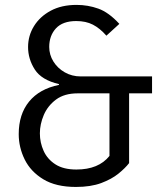

<svg xmlns="http://www.w3.org/2000/svg" viewBox="-20 -736 655 768"><path d="M286.2 -716.4Q331.8 -716.4 373.3 -701.5Q414.9 -686.7 457.4 -640.5L405.6 -593.3Q379.5 -623.1 351.5 -637.4Q323.6 -651.8 285.1 -651.8Q230.8 -651.8 203.8 -622.6Q176.9 -593.3 176.9 -548.2Q176.9 -516.9 193.6 -490Q210.3 -463.1 239 -446.7Q267.7 -430.3 303.1 -430.3H588.2V-362.6H496.4V-83.6Q481 -63.6 453.8 -41.5Q426.7 -19.5 384.9 -3.8Q343.1 11.8 283.6 11.8Q203.6 11.8 153.1 -19Q102.6 -49.7 78.7 -98.2Q54.9 -146.7 54.9 -199.5Q54.9 -279 96.4 -329.7Q137.9 -380.5 215.9 -396.4V-399.5Q146.2 -415.9 119.2 -457.9Q92.3 -500 92.3 -547.7Q92.3 -593.3 115.9 -631.5Q139.5 -669.7 182.8 -693.1Q226.2 -716.4 286.2 -716.4ZM417.9 -362.6H290.8Q237.4 -362.6 204.1 -337.7Q170.8 -312.8 155.1 -275.9Q139.5 -239 139.5 -202.6Q139.5 -165.6 154.6 -132.3Q169.7 -99 201.8 -78.5Q233.8 -57.9 285.6 -57.9Q374.4 -57.9 417.9 -112.3Z"/></svg>

Font: FiraCode Nerd Font
Style: Regular
Weight: 400
Designer: Carrois Corporate, Edenspiekermann AG, Nikita Prokopov
Foundry: Carrois Corporate, Edenspiekermann AG, Nikita Prokopov
Version: Version 6.002;Nerd Fonts 3.4.0